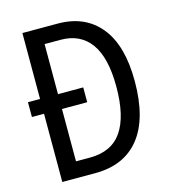

<svg xmlns="http://www.w3.org/2000/svg" viewBox="-107 -801 794 889"><g transform="rotate(-15 290.0 -357.0)"><path d="M251 -714Q382 -714 454.5 -625Q527 -536 527 -365Q527 -185 453 -92.5Q379 0 240 0H82V-327H24V-398H82V-714ZM245 -638H168V-398H289V-327H168V-76H235Q339 -76 388.5 -148Q438 -220 438 -362Q438 -501 388.5 -569.5Q339 -638 245 -638Z"/></g></svg>

Font: Noto Sans Ethiopic Cond
Style: Regular
Weight: 400
Width: 3
Designer: Monotype Design Team
Foundry: Monotype Imaging Inc.
Version: Version 2.102; ttfautohint (v1.8.4.7-5d5b)